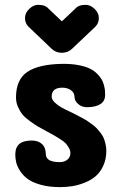

<svg xmlns="http://www.w3.org/2000/svg" viewBox="-20 -767 495 791"><path d="M373 -657.2 277.8 -566.9Q262.2 -551.3 240.2 -549.8H230Q207.5 -551.3 191.9 -566.9L97.2 -657.2Q83 -671.4 83 -692.9Q83 -714.8 102.1 -731.9Q118.7 -747.1 137.2 -747.1Q167.5 -747.1 180.2 -731L234.9 -679.2L290 -731Q302.7 -747.1 333 -747.1Q351.6 -747.1 368.2 -731.9Q387.2 -714.8 387.2 -692.9Q387.2 -671.4 373 -657.2ZM192.9 -369.1Q192.9 -356.9 205.6 -344.7Q218.3 -332.5 232.9 -324.5Q247.6 -316.4 273.9 -304.2Q289.6 -296.4 296.1 -293Q302.7 -289.6 317.9 -281.5Q333 -273.4 340.3 -268.3Q347.7 -263.2 360.4 -253.9Q373 -244.6 379.6 -237.3Q386.2 -230 394.8 -219Q403.3 -208 407.5 -197.5Q411.6 -187 414.8 -173.6Q418 -160.2 418 -146Q418 -111.3 405.5 -84.2Q393.1 -57.1 373.8 -40.8Q354.5 -24.4 328.4 -14.2Q302.2 -3.9 277.6 0Q252.9 3.9 227.1 3.9Q183.1 3.9 149.2 -5.4Q115.2 -14.6 95.7 -28.6Q76.2 -42.5 63.7 -61.3Q51.3 -80.1 47.1 -96.7Q43 -113.3 43 -129.9Q43 -159.7 59.6 -173.8Q76.2 -188 110.8 -188Q137.2 -188 152.8 -173.8Q168.5 -159.7 168.9 -130.9Q169.9 -99.1 226.1 -99.1Q245.6 -99.1 257.8 -109.4Q270 -119.6 270 -136.2Q270 -147.5 263.7 -158.2Q257.3 -168.9 250.7 -176.3Q244.1 -183.6 227.5 -194.1Q210.9 -204.6 202.9 -209.2Q194.8 -213.9 173.8 -225.1Q149.9 -237.8 136.7 -245.6Q123.5 -253.4 103.5 -267.8Q83.5 -282.2 73 -294.9Q62.5 -307.6 54.2 -326.2Q45.9 -344.7 45.9 -365.2Q45.9 -439.9 93.3 -471.2Q140.6 -502.4 235.8 -503.9H244.1Q277.3 -503.9 304.4 -498.5Q331.5 -493.2 348.6 -485.1Q365.7 -477.1 378.4 -464.8Q391.1 -452.6 397.7 -441.7Q404.3 -430.7 408 -417Q411.6 -403.3 412.4 -394.8Q413.1 -386.2 413.1 -376Q413.1 -327.1 339.8 -325.2Q316.9 -325.2 302 -338.4Q287.1 -351.6 287.1 -367.2Q286.6 -385.3 272.2 -395.5Q257.8 -405.8 236.8 -405.8Q192.9 -405.8 192.9 -369.1Z"/></svg>

Font: Concert One
Style: Regular
Weight: 400
Designer: Johan Kallas, Mihkel Virkus
Foundry: Johan Kallas, Mihkel Virkus
Version: Version 1.003